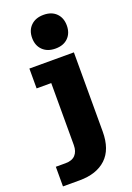

<svg xmlns="http://www.w3.org/2000/svg" viewBox="-193 -672 620 900"><g transform="rotate(-20 117.5 -222.5)"><path d="M-42 171V73H7Q39 73 55.5 55.5Q72 38 72 6V-303H-1V-402H221V-7Q221 82 173.5 126.5Q126 171 41 171ZM147 -448Q107 -448 83.5 -471Q60 -494 60 -532Q60 -570 83.5 -593Q107 -616 147 -616Q187 -616 210 -593Q233 -570 233 -532Q233 -494 210 -471Q187 -448 147 -448Z"/></g></svg>

Font: Rokkitt SemiBold ExtraBold
Style: Regular
Weight: 800
Version: Version 3.103